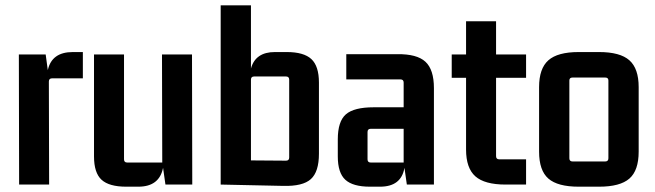

<svg xmlns="http://www.w3.org/2000/svg" viewBox="-20 -695 2468 723"><path d="M254 -499H292V-400H176Q164 -400 164 -388L165 0H52L51 -490H152L160 -431Q175 -499 254 -499Z M501 8H455Q391 8 362.5 -18Q334 -44 334 -106V-490H447V-95Q447 -83 459 -83H591L590 -490H703L704 0H603L594 -63Q580 8 501 8Z M1046 5 811 0V-675H925V-437Q942 -499 1015 -499H1060Q1124 -499 1152.5 -472.5Q1181 -446 1181 -384V-116Q1181 -48 1150.5 -20.5Q1120 7 1046 5ZM925 -395V-91L1057 -90Q1069 -90 1069 -102V-395Q1069 -407 1057 -407H937Q925 -407 925 -395Z M1411 8H1373Q1309 8 1280.5 -18Q1252 -44 1252 -106V-170Q1252 -238 1282.5 -264.5Q1313 -291 1387 -291H1500V-384Q1500 -396 1488 -396H1284V-491H1476Q1550 -492 1582 -462.5Q1614 -433 1614 -363V0H1512L1503 -63Q1491 8 1411 8ZM1500 -83V-210H1376Q1364 -210 1364 -198V-95Q1364 -83 1376 -83Z M1961 -490V-402H1848V-107Q1848 -95 1860 -95H1961V0H1884Q1805 0 1770 -31Q1735 -62 1735 -132V-402H1681V-490H1735V-615H1848V-490Z M2010 -124V-367Q2010 -437 2045 -468Q2080 -499 2159 -499H2236Q2315 -499 2350 -468Q2385 -437 2385 -367V-124Q2385 -53 2350 -22.5Q2315 8 2236 8H2159Q2080 8 2045 -22.5Q2010 -53 2010 -124ZM2259 -403H2136Q2124 -403 2124 -392V-99Q2124 -87 2136 -87H2259Q2271 -87 2271 -99V-392Q2271 -403 2259 -403Z"/></svg>

Font: Gemunu Libre
Style: Bold
Weight: 700
Designer: Puspanada Ekanayake, Sola Matas, Pathum Egodawatta, Kosala Senevirathne
Foundry: mooniak
Version: Version 1.100